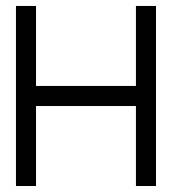

<svg xmlns="http://www.w3.org/2000/svg" viewBox="-20 -620 606 640"><path d="M33.2 -600.1H100.1V-333.5H433.1V-600.1H500V0H433.1V-266.6H100.1V0H33.2Z"/></svg>

Font: Malkor
Style: Regular
Weight: 400
Version: Version 1.3